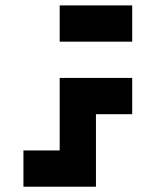

<svg xmlns="http://www.w3.org/2000/svg" viewBox="-20 -704 587 724"><path d="M205.1 -546.9V-683.6H478.5V-546.9ZM478.5 -410.2V-273.4H341.8V0H68.4V-136.7H205.1V-410.2Z"/></svg>

Font: DatCub
Style: Bold
Weight: 700
Designer: GGBot
Version: 1.00